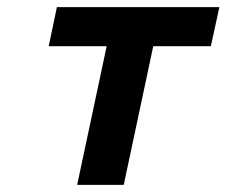

<svg xmlns="http://www.w3.org/2000/svg" viewBox="-20 -520 637 540"><path d="M197 0H328L411 -390H573L597 -500H140L117 -390H280Z"/></svg>

Font: LT Wave Text Bold Italic
Style: Regular
Weight: 700
Designer: Daniel Lyons
Version: Version 2.5 (Glyphs App)